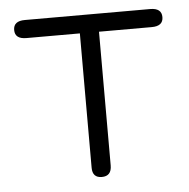

<svg xmlns="http://www.w3.org/2000/svg" viewBox="-41 -490 530 538"><g transform="rotate(-5 224.5 -221.5)"><path d="M400.4 -450.2Q432.6 -450.2 432.6 -424.8Q432.6 -399.4 400.4 -399.4H252V-23.4Q252 6.8 224.6 6.8Q198.2 6.8 198.2 -21.5Q198.2 -22.5 198.2 -23.4V-399.4H47.9Q15.6 -399.4 15.6 -424.8Q15.6 -450.2 47.9 -450.2Z"/></g></svg>

Font: Jura
Style: Book
Weight: 400
Version: Version 2.5